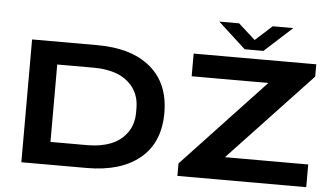

<svg xmlns="http://www.w3.org/2000/svg" viewBox="-57 -974 1871 1070"><g transform="rotate(5 879.0 -438.5)"><path d="M1127.9 -877H1238.8L1333 -792L1426.8 -877H1542L1387.2 -735.8H1282.2ZM97.2 0V-687H462.9Q653.3 -687 760.3 -597.7Q867.2 -508.3 867.2 -342.8Q867.2 -177.2 760.3 -88.6Q653.3 0 462.9 0ZM970.2 0V-69.8L1430.2 -560.1H1001V-687H1687V-618.2L1225.1 -127H1690.9V0ZM249 -127H455.1Q529.8 -127 586.4 -149.4Q643.1 -171.9 676.5 -218.8Q710 -265.6 710 -332V-355Q710 -421.4 676.5 -468.3Q643.1 -515.1 586.4 -537.6Q529.8 -560.1 455.1 -560.1H249Z"/></g></svg>

Font: Archivo Expanded SemiBold
Style: Regular
Weight: 600
Width: 7
Designer: Hector Gatti
Foundry: Omnibus-Type
Version: Version 2.001